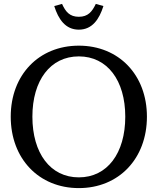

<svg xmlns="http://www.w3.org/2000/svg" viewBox="-20 -949 808 984"><path d="M384 -40C238 -40 146 -164 146 -351C146 -537 238 -660 384 -660C530 -660 622 -537 622 -351C622 -164 530 -40 384 -40ZM35 -351C35 -136 179 15 384 15C589 15 733 -136 733 -351C733 -565 589 -715 384 -715C179 -715 35 -565 35 -351ZM258 -918 298 -929C316 -889 337 -863 384 -863C431 -863 452 -889 471 -929L510 -918C489 -851 453 -797 384 -797C315 -797 279 -851 258 -918Z"/></svg>

Font: LT Superior Serif Medium
Style: Regular
Weight: 500
Designer: Daniel Lyons
Foundry: LyonsType
Version: Version 2.120;FEAKit 1.0